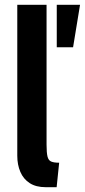

<svg xmlns="http://www.w3.org/2000/svg" viewBox="-20 -770 354 800"><path d="M171 10Q130 10 103.8 -7Q77.5 -24 64.8 -53.8Q52 -83.5 52 -121V-750H174V-167Q174 -133.5 178 -117.5Q182 -101.5 193.5 -96.8Q205 -92 226.5 -92L216 10ZM216.5 -573V-750H313.5L284.5 -573Z"/></svg>

Font: Cabin
Style: Bold
Weight: 700
Width: 4
Designer: Pablo Impallari
Foundry: Pablo Impallari. http://www.impallari.com Igino Marini. http://www.ikern.com
Version: Version 3.001